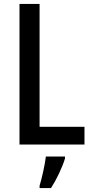

<svg xmlns="http://www.w3.org/2000/svg" viewBox="-20 -734 469 975"><path d="M79 0H409V-90H181V-714H79ZM310 71V61H213C208 103 192 174 181 209V221H239C267 178 296 117 310 71Z"/></svg>

Font: Noto Sans Gujarati UI Condensed Medium
Style: Regular
Weight: 500
Width: 3
Designer: Jelle Bosma - Monotype Design Team, Universal Thirst
Foundry: Monotype Imaging Inc.
Version: Version 2.106